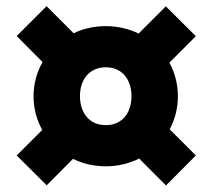

<svg xmlns="http://www.w3.org/2000/svg" viewBox="-20 -624 671 606"><path d="M85.9 -320.3C85.9 -281.7 95.7 -245.6 113.3 -213.9L32.7 -133.3L127.4 -39.1L210.4 -122.6C241.2 -107.4 276.4 -99.1 314 -99.1C352.1 -99.1 387.7 -107.9 419.4 -123.5L503.9 -38.6L598.1 -133.3L515.6 -215.8C532.2 -247.1 541.5 -282.7 541.5 -320.3C541.5 -358.9 531.7 -395 514.6 -426.3L598.1 -509.8L503.4 -604L417.5 -518.1C386.7 -533.2 351.6 -541.5 314 -541.5C276.9 -541.5 242.7 -533.7 212.4 -519L127 -604.5L32.7 -510.3L114.3 -428.2C96.2 -396.5 85.9 -359.4 85.9 -320.3ZM232.4 -320.3C232.4 -372.6 261.7 -411.6 314 -411.6C365.7 -411.6 395 -372.6 395 -320.3C395 -268.1 365.7 -229 314 -229C261.7 -229 232.4 -268.1 232.4 -320.3Z"/></svg>

Font: Giphurs ExtraBold
Style: Regular
Weight: 800
Version: Version 1.000